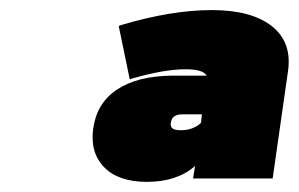

<svg xmlns="http://www.w3.org/2000/svg" viewBox="-20 -814 596 383"><path d="M166 -558.1Q173.3 -608.9 213.6 -635.5Q253.9 -662.1 321.8 -663.1H392.1Q385.7 -675.8 350.1 -675.8Q307.1 -675.8 243.2 -657.2L238.8 -655.8L216.8 -762.2L222.2 -764.2Q322.3 -793.9 402.8 -793.9Q481.9 -793.9 522.7 -761.5Q563.5 -729 554.2 -669.9L523.9 -458H365.2L369.1 -482.9Q333 -451.2 272.9 -451.2Q216.3 -451.2 187.7 -480.5Q159.2 -509.8 166 -558.1ZM320.8 -569.8Q319.3 -561.5 324 -557.9Q328.6 -554.2 340.8 -554.2Q364.7 -554.2 380.9 -568.8L382.8 -585.9H342.8Q323.7 -585.9 320.8 -569.8Z"/></svg>

Font: Trueno UltraBlack
Style: Italic
Weight: 950
Designer: Julieta Ulanovsky
Foundry: Julieta Ulanovsky
Version: Version 3.001b | FøM Fix